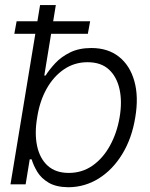

<svg xmlns="http://www.w3.org/2000/svg" viewBox="-20 -748 609 779"><path d="M257.8 11.7Q208 11.2 177.7 -6.6Q147.5 -24.4 131.6 -50.5Q115.7 -76.7 108.4 -101.6H100.6L84 0H22.5L142.6 -727.5H206.5L159.7 -441.4H165Q180.2 -465.8 204.3 -491.7Q228.5 -517.6 264.6 -535.4Q300.8 -553.2 350.6 -553.2Q418 -553.2 462.6 -517.8Q507.3 -482.4 525.1 -418.9Q543 -355.5 528.8 -271.5Q515.1 -187 476.3 -123.3Q437.5 -59.6 381.1 -24.2Q324.7 11.2 257.8 11.7ZM258.8 -46.4Q313.5 -46.4 356 -76.4Q398.4 -106.4 426.5 -157.7Q454.6 -209 465.3 -272Q476.1 -335 465.1 -385.5Q454.1 -436 422.1 -465.8Q390.1 -495.6 335 -495.6Q282.2 -495.6 239.7 -466.8Q197.3 -438 169.2 -387.9Q141.1 -337.9 130.9 -272Q119.6 -206.5 130.6 -155.5Q141.6 -104.5 173.8 -75.4Q206.1 -46.4 258.8 -46.4ZM38.1 -610.8 47.4 -661.6H345.7L336.4 -610.8Z"/></svg>

Font: Inter Tight Light
Style: Italic
Weight: 300
Italic angle: -9.39999°
Designer: Rasmus Andersson
Foundry: rsms
Version: Version 3.004